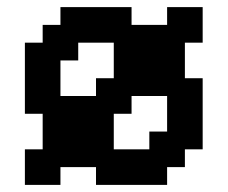

<svg xmlns="http://www.w3.org/2000/svg" viewBox="-20 -520 640 540"><path d="M50 0H150V-50H250V0H450V-50H500V-100H550V-300H500V-400H550V-500H450V-450H350V-500H150V-450H100V-400H50V-200H100V-100H50ZM300 -100V-200H350V-250H450V-150H400V-100ZM150 -350H200V-400H300V-300H250V-250H150Z"/></svg>

Font: Matrix Sans Video
Style: Regular
Weight: 400
Designer: Brad Neil
Version: Version 1.100